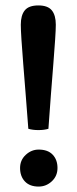

<svg xmlns="http://www.w3.org/2000/svg" viewBox="-20 -675 284 707"><path d="M121.3 -196Q100.3 -196 84.3 -200.8Q79.4 -265.3 74.6 -326.5Q69.7 -387.6 65.6 -439.4Q61.5 -491.2 59 -528.9Q56.6 -566.5 56.6 -584Q56.6 -618.9 71.3 -636.9Q85.9 -655 121.3 -655Q156.1 -655 170.8 -636.9Q185.5 -618.9 185.5 -584Q185.5 -566.5 183 -528.9Q180.6 -491.2 176.4 -439.4Q172.3 -387.6 167.5 -326.5Q162.6 -265.3 158.3 -200.8Q142.9 -196 121.3 -196ZM122.3 12Q89.4 12 71.7 -6.9Q53.9 -25.8 53.9 -56.4Q53.9 -85.5 74.8 -104.8Q95.6 -124.2 122.3 -124.2Q156.2 -124.2 173.9 -105.5Q191.7 -86.9 191.7 -56.4Q191.7 -26.8 170.8 -7.4Q150 12 122.3 12Z"/></svg>

Font: Petrona
Style: Regular
Weight: 400
Designer: Ringo R. Seeber
Foundry: Ringo R. Seeber
Version: Version 2.001; ttfautohint (v1.8.3)